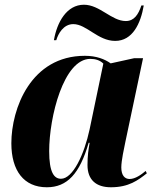

<svg xmlns="http://www.w3.org/2000/svg" viewBox="-20 -782 661 812"><path d="M467 -609C541 -609 575 -683 588 -759H578C565 -720 547 -693 512 -693C452 -693 402 -762 335 -762C262 -762 221 -688 208 -612H218C226 -639 248 -680 290 -680C346 -680 394 -609 467 -609ZM178 10C264 10 317 -47 355 -178H359C354 -149 350 -123 350 -84C350 -21 387 10 449 10C525 10 564 -20 601 -49L596 -59C577 -43 552 -25 528 -25C507 -25 493 -41 493 -74C493 -103 505 -156 510 -181L585 -536H548L448 -514C423 -532 387 -546 339 -546C110 -546 28 -322 28 -176C28 -60 81 10 178 10ZM238 -26C208 -26 188 -54 188 -143C188 -287 249 -533 362 -533C384 -533 403 -527 417 -513L359 -235C336 -128 288 -26 238 -26Z"/></svg>

Font: Noto Serif Display SemiCondensed ExtraBold
Style: Italic
Weight: 800
Width: 4
Italic angle: -12°
Designer: Monotype Design Team
Foundry: Monotype Imaging Inc.
Version: Version 2.009